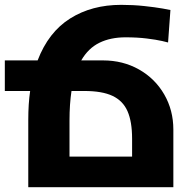

<svg xmlns="http://www.w3.org/2000/svg" viewBox="-25 -780 784 800"><path d="M697.3 -240.2V0H92.8V-280.8Q92.8 -347.7 100.6 -400.9H-4.9V-528.3H131.8Q176.8 -646 267.1 -702.9Q357.4 -759.8 480 -759.8Q529.8 -759.8 575.4 -754.9Q621.1 -750 653.1 -744.4Q685.1 -738.8 685.1 -738.3L675.3 -603Q675.3 -603.5 650.6 -609.1Q626 -614.7 586.4 -619.6Q546.9 -624.5 498 -624.5Q435.5 -624.5 389.2 -601.8Q342.8 -579.1 313.5 -528.3H404.3Q487.3 -528.3 554.2 -490.5Q621.1 -452.6 659.2 -386.7Q697.3 -320.8 697.3 -240.2ZM525.4 -127.4V-201.7Q525.4 -273.4 506.3 -316.7Q487.3 -359.9 444.1 -380.4Q400.9 -400.9 326.2 -400.9H272.9Q264.6 -345.7 264.6 -278.3V-127.4Z"/></svg>

Font: Mardoto Black
Style: Regular
Weight: 900
Designer: Christian Robertson, Vahan Hovhannisyan
Foundry: Google
Version: Version 1.000